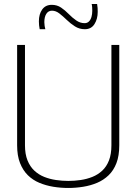

<svg xmlns="http://www.w3.org/2000/svg" viewBox="-20 -923 677 953"><path d="M65 -202V-700H104V-202Q104 -158 116.5 -127Q129 -96 150.5 -76Q172 -56 199.5 -45Q227 -34 258 -29.5Q289 -25 319 -25Q350 -25 380.5 -29.5Q411 -34 438.5 -45Q466 -56 487.5 -76Q509 -96 521 -127Q533 -158 533 -202V-700H572V-202Q572 -150 558 -113.5Q544 -77 519 -53Q494 -29 462 -15.5Q430 -2 393 4Q356 10 319 10Q281 10 244.5 4Q208 -2 175.5 -15.5Q143 -29 118.5 -53Q94 -77 79.5 -113.5Q65 -150 65 -202ZM177 -778Q175 -787 174 -797.5Q173 -808 173 -817Q173 -853 189.5 -876Q206 -899 237 -899Q263 -899 283 -885.5Q303 -872 321 -853.5Q339 -835 358.5 -821.5Q378 -808 400 -808Q413 -808 421.5 -816.5Q430 -825 434 -839Q438 -853 438 -869Q438 -877 437.5 -886Q437 -895 435 -903H462Q464 -893 464.5 -883Q465 -873 465 -864Q465 -829 449 -803.5Q433 -778 401 -778Q374 -778 352 -792Q330 -806 311.5 -824Q293 -842 275 -856Q257 -870 238 -870Q220 -870 210 -854.5Q200 -839 200 -813Q200 -804 201.5 -794.5Q203 -785 205 -778Z"/></svg>

Font: Georama ExtraLight
Style: Regular
Weight: 250
Version: Version 1.001